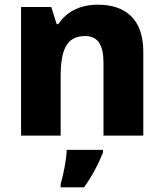

<svg xmlns="http://www.w3.org/2000/svg" viewBox="-20 -579 699 820"><path d="M398 -559C322 -559 264 -529 229 -476H222L199 -549H70V0H239V-250C239 -363 262 -425 344 -425C399 -425 422 -386 422 -311V0H592V-358C592 -499 514 -559 398 -559ZM420 72V61H265C264 100 251 167 239 207V221H339C376 169 400 122 420 72Z"/></svg>

Font: Noto Sans Lao UI ExtBd
Style: Regular
Weight: 800
Designer: Monotype Design Team
Foundry: Monotype Imaging Inc.
Version: Version 2.000